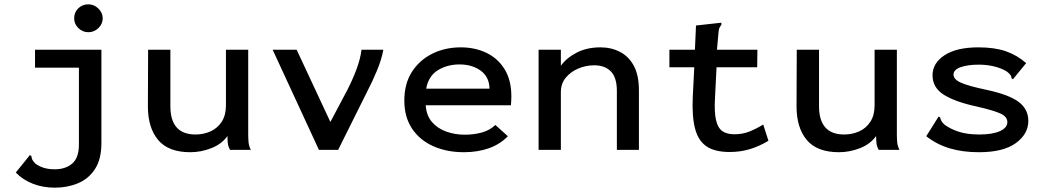

<svg xmlns="http://www.w3.org/2000/svg" viewBox="-20 -693 4840 888"><path d="M234 175Q179 175 132.5 157Q86 139 53 105L112 32L118 24L125 29Q126 37 129 44.5Q132 52 144 64Q160 76 182 83Q204 90 233 90Q283 90 314 63.5Q345 37 345 -25V-380H142V-463H449V-32Q449 43 419.5 88.5Q390 134 341 154.5Q292 175 234 175ZM389 -544Q362 -544 342.5 -563Q323 -582 323 -608Q323 -636 342 -654.5Q361 -673 389 -673Q415 -673 435 -653.5Q455 -634 455 -608Q455 -582 435 -563Q415 -544 389 -544Z M860 11Q759 11 711.5 -45.5Q664 -102 664 -201L665 -463H768V-202Q768 -71 884 -71Q922 -71 954 -85.5Q986 -100 1005.5 -130Q1025 -160 1025 -206V-463H1128V-73Q1128 -53 1129.5 -35.5Q1131 -18 1140 0H1044Q1035 -16 1033.5 -32Q1032 -48 1032 -64Q1006 -27 958 -8Q910 11 860 11Z M1455 0 1241 -463H1352L1508 -129L1586 -276Q1612 -327 1629.5 -374.5Q1647 -422 1652 -463H1753Q1745 -419 1724.5 -369Q1704 -319 1676 -265L1544 0Z M2126 11Q2046 11 1983.5 -17Q1921 -45 1885.5 -98.5Q1850 -152 1850 -228Q1850 -306 1885 -360.5Q1920 -415 1979 -444.5Q2038 -474 2111 -474Q2177 -474 2230 -448.5Q2283 -423 2314 -372.5Q2345 -322 2345 -248Q2345 -227 2343 -206H1949Q1952 -158 1978.5 -128Q2005 -98 2045 -84Q2085 -70 2130 -70Q2171 -70 2208 -80Q2245 -90 2271 -115L2329 -63Q2292 -25 2240 -7Q2188 11 2126 11ZM1951 -283H2244Q2243 -337 2203.5 -366Q2164 -395 2105 -395Q2049 -395 2005.5 -368.5Q1962 -342 1951 -283Z M2471 0V-463H2574V-389Q2601 -426 2648 -450Q2695 -474 2757 -474Q2807 -474 2847.5 -453Q2888 -432 2911.5 -388.5Q2935 -345 2935 -275V0H2833V-273Q2833 -334 2805.5 -362.5Q2778 -391 2728 -391Q2690 -391 2654.5 -376Q2619 -361 2596.5 -333.5Q2574 -306 2574 -267V0Z M3355 10Q3287 10 3248.5 -15.5Q3210 -41 3195 -97Q3180 -153 3184 -244L3191 -382H3076V-463H3194L3199 -575L3307 -587L3316 -588L3317 -580Q3312 -573 3308 -565.5Q3304 -558 3303 -542L3296 -463H3483L3482 -382H3294L3287 -243Q3283 -175 3291.5 -138Q3300 -101 3321 -86.5Q3342 -72 3376 -72Q3415 -72 3447 -85Q3479 -98 3510 -117L3534 -42Q3493 -17 3449 -3.5Q3405 10 3355 10Z M3860 11Q3759 11 3711.5 -45.5Q3664 -102 3664 -201L3665 -463H3768V-202Q3768 -71 3884 -71Q3922 -71 3954 -85.5Q3986 -100 4005.5 -130Q4025 -160 4025 -206V-463H4128V-73Q4128 -53 4129.5 -35.5Q4131 -18 4140 0H4044Q4035 -16 4033.5 -32Q4032 -48 4032 -64Q4006 -27 3958 -8Q3910 11 3860 11Z M4508 11Q4432 11 4372 -7Q4312 -25 4264 -63L4316 -146L4321 -154L4328 -150Q4330 -142 4333.5 -134.5Q4337 -127 4349 -116Q4378 -95 4416.5 -83Q4455 -71 4510 -71Q4570 -71 4604.5 -86.5Q4639 -102 4639 -128Q4639 -153 4608 -167.5Q4577 -182 4499 -200Q4400 -221 4346.5 -254Q4293 -287 4293 -345Q4293 -401 4348.5 -437.5Q4404 -474 4505 -474Q4580 -474 4632 -456Q4684 -438 4726 -401L4671 -334L4665 -326L4658 -332Q4658 -340 4653.5 -346Q4649 -352 4637 -362Q4611 -378 4577 -386Q4543 -394 4507 -394Q4457 -394 4423.5 -382.5Q4390 -371 4390 -348Q4390 -326 4424.5 -310.5Q4459 -295 4545 -277Q4647 -255 4691.5 -221.5Q4736 -188 4736 -134Q4736 -73 4678 -31Q4620 11 4508 11Z"/></svg>

Font: Inconsolata Expanded SemiBold
Style: Regular
Weight: 600
Width: 7
Monospace: yes
Designer: Raph Levien, Cyreal, Brenton Simpson
Foundry: Raph Levien, Cyreal, Google
Version: Version 3.001; ttfautohint (v1.8.2.53-6de2)